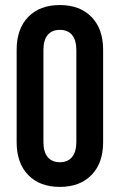

<svg xmlns="http://www.w3.org/2000/svg" viewBox="-20 -730 474 760"><path d="M388.2 -533.2V-167Q388.2 -84.5 342.3 -37.4Q296.4 9.8 216.8 9.8Q137.2 9.8 91.6 -37.4Q45.9 -84.5 45.9 -167V-533.2Q45.9 -615.7 91.6 -662.8Q137.2 -710 216.8 -710Q296.4 -710 342.3 -662.8Q388.2 -615.7 388.2 -533.2ZM151.9 -532.2V-168Q151.9 -128.9 168.7 -108.4Q185.5 -87.9 216.8 -87.9Q248.5 -87.9 265.4 -108.6Q282.2 -129.4 282.2 -168V-532.2Q282.2 -570.8 265.4 -591.3Q248.5 -611.8 216.8 -611.8Q185.1 -611.8 168.5 -591.3Q151.9 -570.8 151.9 -532.2Z"/></svg>

Font: BaseOne
Style: Regular
Weight: 400
Designer: Domenico Catapano
Foundry: Design by Basse
Version: Version 1.000;PS 001.001;hotconv 1.0.56